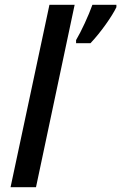

<svg xmlns="http://www.w3.org/2000/svg" viewBox="-20 -780 505 800"><path d="M297 -613V-600H357C400 -645 448 -714 465 -750V-760H365C350 -717 318 -648 297 -613ZM24 0H130L291 -760H186Z"/></svg>

Font: Noto Sans Medium
Style: Italic
Weight: 500
Italic angle: -12°
Designer: Monotype Design Team
Foundry: Monotype Imaging Inc.
Version: Version 2.013